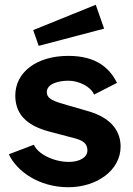

<svg xmlns="http://www.w3.org/2000/svg" viewBox="-20 -773 555 804"><path d="M266 11C387 11 485 -61 485 -159C485 -211 460 -277 344 -309L261 -333C208 -348 176 -358 176 -387C176 -423 226 -435 267 -435C309 -435 360 -411 374 -377L470 -426C438 -489 383 -539 266 -539C134 -539 43 -471 44 -371C45 -283 107 -241 198 -219L289 -195C328 -185 346 -172 346 -143C346 -112 310 -95 269 -95C202 -95 137 -130 122 -167L17 -127C50 -56 143 11 266 11ZM119 -647 142 -581 416 -653 381 -753Z"/></svg>

Font: Cheyenne Sans
Style: Bold
Weight: 700
Designer: The Public Sans project authors (U.S. Web Design System), Libre Franklin designed by Pablo Impallari and Rodrigo Fuenzal
Foundry: The Cheyenne Sans Project Authors
Version: Version 2.007